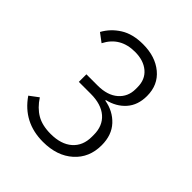

<svg xmlns="http://www.w3.org/2000/svg" viewBox="-196 -845 991 991"><g transform="rotate(45 300.0 -349.0)"><path d="M272.9 12.2Q129.9 12.2 50.8 -103L99.1 -139.2Q129.9 -91.8 170.2 -68.4Q210.4 -44.9 272 -44.9Q348.1 -44.9 390.6 -82.3Q433.1 -119.6 433.1 -185.1V-199.2Q433.1 -264.6 390.9 -301.3Q348.6 -337.9 272 -337.9H185.1V-393.1H267.1Q338.4 -393.1 378.7 -428Q418.9 -462.9 418.9 -519V-532.2Q418.9 -588.9 381.1 -620.8Q343.3 -652.8 280.8 -652.8Q173.3 -652.8 127 -562L80.1 -597.2Q107.4 -647 157.2 -678.5Q207 -710 282.2 -710Q372.1 -710 429 -662.8Q485.8 -615.7 485.8 -535.2Q485.8 -468.8 448.5 -426.5Q411.1 -384.3 350.1 -370.1V-366.2Q415.5 -355 457.8 -309.6Q500 -264.2 500 -189.9Q500 -99.1 437.7 -43.5Q375.5 12.2 272.9 12.2Z"/></g></svg>

Font: Anuphan Light
Style: Regular
Weight: 300
Designer: Mike Abbink, Paul van der Laan, Pieter van Rosmalen, Mint Tantisuwanna
Foundry: Bold Monday; Cadson Demak
Version: Version 3.002;hotconv 1.0.109;makeotfexe 2.5.65596